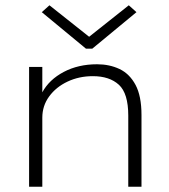

<svg xmlns="http://www.w3.org/2000/svg" viewBox="-20 -706 640 726"><path d="M90 0V-453H140V-357Q166 -405 221 -434Q276 -463 347 -463Q394 -463 432 -445Q470 -427 492.5 -385Q515 -343 515 -271V0H465V-269Q465 -353 429.5 -385.5Q394 -418 331 -418Q279 -418 235.5 -397.5Q192 -377 166 -341.5Q140 -306 140 -261V0ZM167 -686 317 -567 467 -686 496 -660 329 -522H305L138 -660Z"/></svg>

Font: Inconsolata Expanded Light
Style: Regular
Weight: 300
Width: 7
Monospace: yes
Designer: Raph Levien, Cyreal, Brenton Simpson
Foundry: Raph Levien, Cyreal, Google
Version: Version 3.001; ttfautohint (v1.8.2.53-6de2)